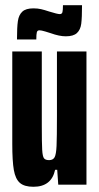

<svg xmlns="http://www.w3.org/2000/svg" viewBox="-20 -707 380 735"><path d="M27 -156V-510H140V-227Q140 -159 141.5 -133.5Q143 -108 148.5 -101Q154 -94 168 -94Q183 -94 189 -105Q195 -116 196.5 -148Q198 -180 198 -264V-510H311V0H203L199 -57H191Q177 8 108 8Q73 8 56 -7Q39 -22 33 -56Q27 -90 27 -156ZM108 -675Q124 -675 137 -672Q150 -669 168 -663Q200 -653 209 -653Q217 -653 219 -660.5Q221 -668 221 -687H294Q294 -639 291 -616Q288 -593 274.5 -580.5Q261 -568 232 -568Q207 -568 174 -580Q168 -582 153 -586.5Q138 -591 131 -591Q123 -591 121 -583.5Q119 -576 119 -556H45Q45 -603 48.5 -626.5Q52 -650 65.5 -662.5Q79 -675 108 -675Z"/></svg>

Font: Saira Ultra Condensed ExtraBold
Style: Regular
Weight: 800
Width: 1
Designer: Hector Gatti with collaboration of the Omnibus-Type team
Foundry: Omnibus-Type
Version: Version 1.001; ttfautohint (v1.8)